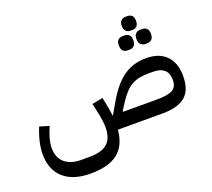

<svg xmlns="http://www.w3.org/2000/svg" viewBox="-161 -990 1595 1443"><g transform="rotate(-20 636.0 -269.0)"><path d="M329 240Q189 240 113.5 172Q38 104 38 -20Q38 -65 50.5 -119Q63 -173 85 -225L161 -202Q142 -161 130 -118Q118 -75 118 -40Q118 36 165 77.5Q212 119 295 119H364Q461 119 506.5 78.5Q552 38 552 -50Q552 -70 548 -103.5Q544 -137 530 -200L519 -247L605 -264L615 -217Q622 -184 626 -158.5Q630 -133 632 -113H634L688 -206Q725 -270 762.5 -313.5Q800 -357 840.5 -383.5Q881 -410 924 -421.5Q967 -433 1014 -433Q1120 -433 1176 -374.5Q1232 -316 1232 -213Q1232 -100 1172.5 -50Q1113 0 990 0H633Q622 123 548 181.5Q474 240 329 240ZM990 -113Q1074 -113 1111.5 -134Q1149 -155 1149 -211Q1149 -319 1029 -319H999Q957 -319 924 -313Q891 -307 862.5 -292Q834 -277 809 -251Q784 -225 757 -185L714 -119L718 -113ZM1048 -535Q1025 -535 1011 -549Q997 -563 997 -592Q997 -622 1011 -635.5Q1025 -649 1048 -649H1062Q1085 -649 1099 -635.5Q1113 -622 1113 -592Q1113 -563 1099 -549Q1085 -535 1062 -535ZM906 -535Q883 -535 869.5 -549Q856 -563 856 -592Q856 -622 869.5 -635.5Q883 -649 906 -649H921Q944 -649 958 -635.5Q972 -622 972 -592Q972 -563 958 -549Q944 -535 921 -535ZM977 -667Q955 -667 941 -680.5Q927 -694 927 -723Q927 -752 941 -765Q955 -778 977 -778H992Q1014 -778 1027.5 -765Q1041 -752 1041 -723Q1041 -694 1027.5 -680.5Q1014 -667 992 -667Z"/></g></svg>

Font: IBM Plex Arabic Medium
Style: Regular
Weight: 500
Designer: Mike Abbink, Paul van der Laan, Pieter van Rosmalen, Wael Morcos, Khajak Apelian
Foundry: Bold Monday
Version: Version 1.0